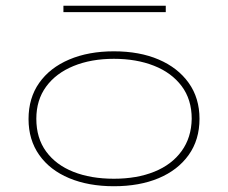

<svg xmlns="http://www.w3.org/2000/svg" viewBox="-20 -638 790 666"><path d="M375 8Q287 8 220 -20Q153 -48 116 -100.5Q79 -153 79 -225Q79 -298 116 -350.5Q153 -403 220 -431.5Q287 -460 375 -460Q464 -460 530.5 -431.5Q597 -403 634.5 -350.5Q672 -298 672 -226Q672 -153 634.5 -100.5Q597 -48 530.5 -20Q464 8 375 8ZM375 -18Q455 -18 515.5 -42.5Q576 -67 610 -114Q644 -161 645 -226Q645 -293 610 -339.5Q575 -386 514 -410Q453 -434 375 -434Q296 -434 235 -409Q174 -384 140 -337.5Q106 -291 106 -226Q106 -159 140 -112.5Q174 -66 234.5 -42Q295 -18 375 -18ZM200 -596V-618H555V-596Z"/></svg>

Font: Inconsolata ExtraExpanded ExtraLight
Style: Regular
Weight: 200
Width: 8
Monospace: yes
Designer: Raph Levien, Cyreal, Brenton Simpson
Foundry: Raph Levien, Cyreal, Google
Version: Version 3.100; ttfautohint (v1.8.4.7-5d5b)